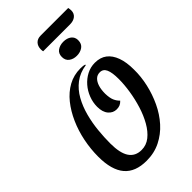

<svg xmlns="http://www.w3.org/2000/svg" viewBox="-310 -1121 1235 1235"><g transform="rotate(-45 307.0 -504.0)"><path d="M243 22Q141 22 91 -37Q41 -96 41 -217Q41 -286 55 -355.5Q69 -425 96.5 -487Q124 -549 162.5 -597Q201 -645 251 -672.5Q301 -700 361 -700Q373 -700 382.5 -699Q392 -698 401 -695V-690Q340 -681 297 -648Q254 -615 226.5 -565.5Q199 -516 183.5 -457.5Q168 -399 162 -338.5Q156 -278 156 -223Q156 -134 184.5 -92Q213 -50 269 -50Q313 -50 347.5 -77.5Q382 -105 408.5 -151.5Q435 -198 452.5 -254.5Q470 -311 479 -369Q488 -427 488 -477Q488 -536 475 -565Q462 -594 432 -594Q408 -594 392 -578.5Q376 -563 367.5 -536Q359 -509 359 -472Q360 -432 370 -409.5Q380 -387 396 -372Q384 -359 371 -353.5Q358 -348 341 -348Q308 -348 285.5 -374.5Q263 -401 263 -449Q263 -488 277.5 -526Q292 -564 318 -594Q344 -624 378.5 -642Q413 -660 453 -660Q502 -660 534 -635.5Q566 -611 583 -564.5Q600 -518 600 -451Q601 -387 586 -320.5Q571 -254 542 -192.5Q513 -131 470 -83Q427 -35 370 -6.5Q313 22 243 22ZM270 -947Q269 -951 268.5 -956Q268 -961 268 -966Q268 -995 284.5 -1012.5Q301 -1030 330 -1030H581Q582 -1024 583 -1018Q584 -1012 584 -1005Q584 -978 565 -962.5Q546 -947 514 -947ZM403 -773Q372 -773 350.5 -789Q329 -805 329 -836Q329 -868 351.5 -883.5Q374 -899 405 -899Q438 -899 459 -883Q480 -867 480 -838Q480 -805 457.5 -789Q435 -773 403 -773Z"/></g></svg>

Font: Sansita Swashed Light
Style: Regular
Weight: 400
Version: Version 1.003